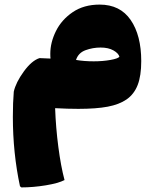

<svg xmlns="http://www.w3.org/2000/svg" viewBox="-20 -437 671 836"><path d="M595 -171Q595 -107 579.5 -67Q564 -27 531 -4Q499 18 449 27.5Q399 37 321 37Q276 37 220 34Q223 118 234 202.5Q245 287 261 347Q234 361 179 370Q124 379 73 379L67 374Q36 229 36 72Q36 9 40 -38Q49 -78 83.5 -125.5Q118 -173 152 -184L200 -182Q199 -189 199 -203Q199 -252 223.5 -301.5Q248 -351 296.5 -384Q345 -417 414 -417Q503 -417 549 -350Q595 -283 595 -171ZM500 -190Q496 -205 474 -217.5Q452 -230 418 -230Q384 -230 352.5 -218.5Q321 -207 311 -176Q346 -170 388 -170Q428 -170 461 -176Q494 -182 500 -190Z"/></svg>

Font: Lalezar
Style: Regular
Weight: 400
Designer: Borna Izadpanah
Foundry: Borna Izadpanah
Version: Version 1.003;November 28, 2018;FontCreator 11.5.0.2421 64-b